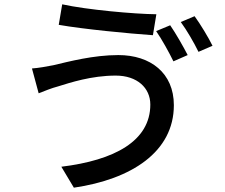

<svg xmlns="http://www.w3.org/2000/svg" viewBox="-20 -815 1040 889"><path d="M676 -331C676 -162 510 -73 264 -43L322 54C589 15 785 -112 785 -328C785 -477 677 -560 528 -560C412 -560 299 -530 227 -513C196 -507 158 -500 128 -498L159 -383C185 -393 218 -407 249 -415C304 -432 403 -465 516 -465C615 -465 676 -408 676 -331ZM268 -795 252 -700C366 -680 574 -660 688 -652L704 -749C602 -750 381 -770 268 -795ZM768 -698 703 -671C730 -632 763 -572 783 -531L849 -560C829 -599 793 -662 768 -698ZM881 -740 817 -713C845 -675 878 -618 899 -575L964 -603C946 -640 908 -703 881 -740Z"/></svg>

Font: Noto Sans TC Medium
Style: Regular
Weight: 500
Designer: Ryoko NISHIZUKA 西塚涼子 (kana, bopomofo & ideographs); Paul D. Hunt (Latin, Greek & Cyrillic); Sandoll Communications 산돌커뮤니
Foundry: Adobe
Version: Version 2.004;hotconv 1.0.118;makeotfexe 2.5.65603